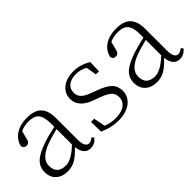

<svg xmlns="http://www.w3.org/2000/svg" viewBox="10 -1020 1534 1534"><g transform="rotate(-45 777.0 -253.5)"><path d="M367 -289Q291 -271 236 -250Q116 -204 116 -125Q116 -30 215 -30Q278 -30 367 -115ZM532 -28Q501 13 453 13Q380 13 369 -84Q320 -32 283 -10Q242 14 192 14Q132 14 95 -19Q56 -53 56 -114Q56 -169 94 -207Q134 -246 225 -277Q286 -298 367 -315V-349Q367 -431 338 -462Q312 -491 249 -491Q202 -491 161 -472L143 -402Q136 -364 104 -364Q74 -364 69 -395Q84 -455 135 -488Q186 -521 262 -521Q346 -521 385 -482Q426 -442 426 -354V-113Q426 -24 472 -24Q493 -24 517 -45Z M820 -277Q894 -250 927 -216Q958 -182 958 -131Q958 -69 909 -29Q856 14 763 14Q686 14 604 -23L602 -135H638L657 -37Q704 -16 763 -16Q831 -16 867 -44Q902 -71 902 -116Q902 -154 878 -177Q854 -200 792 -223L742 -241Q613 -287 613 -382Q613 -443 659 -481Q707 -521 789 -521Q863 -521 936 -478L933 -376H898L883 -465Q837 -491 787 -491Q729 -491 698 -464Q669 -440 669 -398Q669 -360 694 -337Q716 -315 773 -295Z M1375 -289Q1299 -271 1244 -250Q1124 -204 1124 -125Q1124 -30 1223 -30Q1286 -30 1375 -115ZM1540 -28Q1509 13 1461 13Q1388 13 1377 -84Q1328 -32 1291 -10Q1250 14 1200 14Q1140 14 1103 -19Q1064 -53 1064 -114Q1064 -169 1102 -207Q1142 -246 1233 -277Q1294 -298 1375 -315V-349Q1375 -431 1346 -462Q1320 -491 1257 -491Q1210 -491 1169 -472L1151 -402Q1144 -364 1112 -364Q1082 -364 1077 -395Q1092 -455 1143 -488Q1194 -521 1270 -521Q1354 -521 1393 -482Q1434 -442 1434 -354V-113Q1434 -24 1480 -24Q1501 -24 1525 -45Z"/></g></svg>

Font: Source Han Serif SC ExtraLight
Style: Regular
Weight: 250
Designer: Ryoko NISHIZUKA  (kana & ideographs); Frank Grießhammer (Latin, Greek & Cyrillic); Wenlong ZHANG  (bopomofo); Sandoll Co
Foundry: Adobe Systems Incorporated
Version: Version 1.001 October 20, 2017